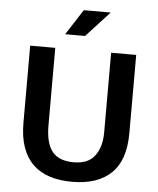

<svg xmlns="http://www.w3.org/2000/svg" viewBox="-57 -873 768 931"><g transform="rotate(5 327.0 -407.0)"><path d="M69 -630H191V-253Q191 -166 223.5 -125.5Q256 -85 328 -85Q399 -85 431 -128.5Q463 -172 463 -241V-630H585V-249Q585 -118 519 -54Q453 10 328 10Q267 10 219 -5.5Q171 -21 137.5 -53.5Q104 -86 86.5 -136Q69 -186 69 -254ZM330 -700H233L313 -824H444Z"/></g></svg>

Font: Mukta SemiBold
Style: Regular
Weight: 600
Designer: Girish Dalvi and Yashodeep Gholap
Foundry: Ek Type
Version: Version 2.538;PS 1.002;hotconv 16.6.51;makeotf.lib2.5.65220;